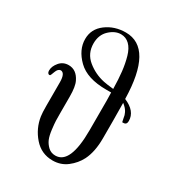

<svg xmlns="http://www.w3.org/2000/svg" viewBox="-172 -813 858 932"><g transform="rotate(30 257.0 -347.0)"><path d="M29.8 -359.9Q29.8 -382.8 49.3 -406Q68.8 -429.2 100.1 -429.2Q144 -429.2 167 -381.8Q180.2 -356 180.2 -298.8V-208Q180.2 -181.2 180.7 -165Q181.2 -148.9 185.1 -116.9Q189 -85 197 -65.9Q205.1 -46.9 221.4 -31.5Q237.8 -16.1 262.2 -16.1Q345.2 -16.1 345.2 -206.1V-373Q345.2 -401.9 344.2 -417H315.9Q209 -417 157 -468Q105 -519 105 -579.1Q105 -635.3 151.6 -670.2Q198.2 -705.1 261.2 -705.1Q413.1 -705.1 418.9 -423.8Q487.8 -395 487.8 -339.8Q487.8 -318.8 469.2 -318.8H462.9Q460.9 -325.7 459 -337.4Q457 -349.1 455.6 -354.5Q454.1 -359.9 450 -368.4Q445.8 -377 439 -385Q432.1 -393.1 419.9 -402.8Q420.9 -368.7 420.9 -301.8V-204.1Q420.9 -128.9 396 -79.1Q377 -42 342.5 -15.4Q308.1 11.2 262.2 11.2Q199.2 11.2 157.7 -36.4Q116.2 -84 106.9 -146Q104 -165 104 -203.1V-335Q104 -386.7 79.1 -388.2Q64 -387.2 55.9 -365Q47.9 -342.8 45.9 -341.8Q40 -338.9 34.9 -343.8Q29.8 -348.6 29.8 -359.9ZM150.9 -581.1Q150.9 -524.9 192.9 -490.5Q234.9 -456.1 288.1 -444.8Q306.2 -440.9 344.2 -437Q343.3 -491.2 338.6 -532.2Q334 -573.2 323.5 -610.1Q313 -647 293 -666.5Q272.9 -686 245.1 -686Q211.9 -686 181.4 -657.5Q150.9 -628.9 150.9 -581.1Z"/></g></svg>

Font: CMU Serif Upright Italic
Style: UprightItalic
Weight: 500
Version: Version 0.7.0